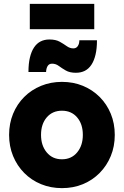

<svg xmlns="http://www.w3.org/2000/svg" viewBox="-20 -956 640 992"><path d="M300 16Q300 16 300 16Q300 16 300 16Q242 16 192 -4.5Q142 -25 105 -62.5Q68 -100 47.5 -150Q27 -200 27 -259Q27 -318 47.5 -368Q68 -418 105 -455Q142 -492 192 -512.5Q242 -533 300 -533Q359 -533 408.5 -512.5Q458 -492 495 -455Q532 -418 552.5 -368Q573 -318 573 -259Q573 -200 552.5 -150Q532 -100 495 -62.5Q458 -25 408.5 -4.5Q359 16 300 16ZM300 -133Q300 -133 300 -133Q300 -133 300 -133Q349 -133 378.5 -168.5Q408 -204 408 -259Q408 -315 378.5 -349.5Q349 -384 300 -384Q251 -384 221.5 -349.5Q192 -315 192 -259Q192 -204 221.5 -168.5Q251 -133 300 -133ZM390 -748Q413 -748 436 -748Q459 -748 481 -748Q481 -705 473.5 -673.5Q466 -642 452 -621Q438 -600 418 -590Q398 -580 372 -580Q340 -580 319.5 -592Q299 -604 283.5 -615.5Q268 -627 249 -627Q234 -627 226.5 -615.5Q219 -604 218 -584Q196 -584 173 -584Q150 -584 127 -584Q127 -627 134.5 -658.5Q142 -690 156 -711Q170 -732 190 -742Q210 -752 235 -752Q268 -752 288.5 -740.5Q309 -729 325 -717.5Q341 -706 359 -706Q374 -706 382 -718Q390 -730 390 -748ZM134 -805Q134 -837 134 -870.5Q134 -904 134 -936Q217 -936 301 -936Q385 -936 467 -936Q467 -904 467 -870.5Q467 -837 467 -805Q385 -805 301 -805Q217 -805 134 -805Z"/></svg>

Font: Tilt Warp
Style: Regular
Weight: 400
Designer: Andy Clymer
Foundry: Andy Clymer
Version: Version 1.000